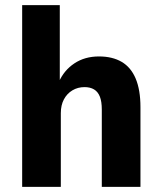

<svg xmlns="http://www.w3.org/2000/svg" viewBox="-20 -725 630 745"><path d="M66 0V-705H212V-406H208Q228 -452 268.5 -479Q309 -506 364 -506Q416 -506 452 -485Q488 -464 506.5 -420Q525 -376 525 -309V0H375V-300Q375 -331 367.5 -350Q360 -369 345 -378Q330 -387 308 -387Q282 -387 261 -374.5Q240 -362 228 -339.5Q216 -317 216 -286V0Z"/></svg>

Font: Nunito Sans 10pt SemiCondensed ExtraBold
Style: Regular
Weight: 800
Width: 4
Designer: Vernon Adams
Foundry: Vernon Adams
Version: Version 3.101;gftools[0.9.27]